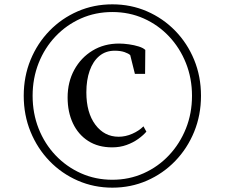

<svg xmlns="http://www.w3.org/2000/svg" viewBox="-20 -926 1037 886"><path d="M89.5 -484Q89.5 -573 121 -649.8Q152.5 -726.5 208.5 -784Q264.5 -841.5 338.8 -873.8Q413 -906 498.5 -906Q584 -906 658.2 -873.8Q732.5 -841.5 788.5 -784Q844.5 -726.5 876 -649.8Q907.5 -573 907.5 -484Q907.5 -395 876 -318Q844.5 -241 788.5 -183Q732.5 -125 658.2 -92.5Q584 -60 498.5 -60Q413.5 -60 339 -92.5Q264.5 -125 208.5 -183Q152.5 -241 121 -318Q89.5 -395 89.5 -484ZM130.5 -484Q130.5 -403 158.2 -332.8Q186 -262.5 236.2 -209.5Q286.5 -156.5 353.5 -126.5Q420.5 -96.5 498.5 -96.5Q576 -96.5 643 -126.5Q710 -156.5 760 -209.8Q810 -263 838 -333Q866 -403 866 -484Q866 -564.5 838 -634.8Q810 -705 760 -758Q710 -811 643.2 -840.8Q576.5 -870.5 498.5 -870.5Q420.5 -870.5 353.5 -840.8Q286.5 -811 236.2 -758Q186 -705 158.2 -634.8Q130.5 -564.5 130.5 -484ZM497.5 -246Q433 -246 387 -275.5Q341 -305 316.5 -357Q292 -409 292 -476Q292 -547.5 322.8 -603.8Q353.5 -660 407 -692.5Q460.5 -725 529.5 -725Q550 -725 574.8 -721.5Q599.5 -718 620.2 -711.5Q641 -705 650.5 -695.5L649.5 -585H602.5L581 -671.5Q573.5 -679 554.8 -685.5Q536 -692 509.5 -692Q467.5 -692 438.2 -667.5Q409 -643 393.8 -599.8Q378.5 -556.5 378.5 -500Q378.5 -406 420 -350.5Q461.5 -295 527.5 -295Q559 -295 590 -308.5Q621 -322 642 -343L655.5 -318.5Q641 -301.5 617.8 -284.8Q594.5 -268 564 -257Q533.5 -246 497.5 -246Z"/></svg>

Font: Merriweather 120pt
Style: Regular
Weight: 400
Version: Version 2.100